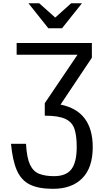

<svg xmlns="http://www.w3.org/2000/svg" viewBox="-20 -975 658 1200"><path d="M311 205.1Q221.2 205.1 167.2 178.7Q113.3 152.3 85.9 90.8Q58.6 29.3 48.8 -76.2H142.6Q147 9.8 167.2 53.2Q187.5 96.7 224.9 111.3Q262.2 126 317.4 126Q393.6 126 426.5 82.3Q459.5 38.6 459.5 -56.2Q459.5 -125.5 445.6 -168.5Q431.6 -211.4 388.9 -231.7Q346.2 -252 259.8 -252V-330.1L464.4 -632.8H84V-706.1H554.2V-614.3L358.4 -321.3Q559.6 -280.8 559.6 -55.2Q559.6 72.8 494.4 138.9Q429.2 205.1 311 205.1ZM282.2 -798.3 157.7 -954.6H225.1L325.2 -865.2L424.8 -954.6H492.2L367.7 -798.3Z"/></svg>

Font: Monda
Style: Regular
Weight: 400
Designer: Vernon Adams
Foundry: Vernon Adams
Version: Version 2.100; ttfautohint (v1.8.3)